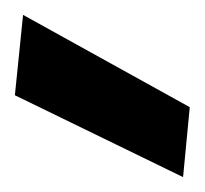

<svg xmlns="http://www.w3.org/2000/svg" viewBox="-20 -782 275 258"><path d="M226 -544 0 -654 11 -762 235 -638Z"/></svg>

Font: DM Sans 17pt ExtraBold
Style: Regular
Weight: 800
Version: Version 4.004;gftools[0.9.30]